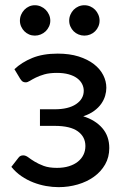

<svg xmlns="http://www.w3.org/2000/svg" viewBox="-20 -726 489 752"><path d="M36.5 -455Q65 -482 106.5 -499Q148 -516 206 -516Q252.5 -516 288 -504.8Q323.5 -493.5 347.8 -474.8Q372 -456 384.2 -432Q396.5 -408 396.5 -382Q396.5 -367 391.8 -350.8Q387 -334.5 376.5 -319.5Q366 -304.5 348.8 -291.8Q331.5 -279 306 -270.5Q353 -256 380.5 -224.5Q408 -193 408 -146Q408 -110.5 391.8 -82Q375.5 -53.5 348 -33.8Q320.5 -14 284.5 -3.5Q248.5 7 209.5 7Q185.5 7 160.2 2.5Q135 -2 110.5 -11.5Q86 -21 64 -36Q42 -51 24.5 -72.5L52.5 -108.5Q59 -117.5 71 -117.5Q80.5 -117.5 90.8 -109.8Q101 -102 115.8 -93Q130.5 -84 151.2 -76.2Q172 -68.5 203 -68.5Q229.5 -68.5 250.2 -75Q271 -81.5 285.2 -93Q299.5 -104.5 307 -120Q314.5 -135.5 314.5 -154Q314.5 -190 285 -211.5Q255.5 -233 194 -233H136.5V-298H194Q248 -298 278 -318.2Q308 -338.5 308 -370.5Q308 -384.5 301.5 -397.2Q295 -410 281.8 -419.8Q268.5 -429.5 248.8 -435Q229 -440.5 203 -440.5Q174 -440.5 154 -434.8Q134 -429 120 -422Q106 -415 96.8 -409.2Q87.5 -403.5 81 -403.5Q74 -403.5 69.2 -406.2Q64.5 -409 59 -417.5ZM177 -645Q177 -633 172 -622.2Q167 -611.5 158.8 -603.5Q150.5 -595.5 139.5 -591Q128.5 -586.5 116.5 -586.5Q104.5 -586.5 94 -591Q83.5 -595.5 75.5 -603.5Q67.5 -611.5 62.8 -622.2Q58 -633 58 -645Q58 -657.5 62.8 -668.5Q67.5 -679.5 75.5 -687.8Q83.5 -696 94 -700.8Q104.5 -705.5 116.5 -705.5Q128.5 -705.5 139.5 -700.8Q150.5 -696 158.8 -687.8Q167 -679.5 172 -668.5Q177 -657.5 177 -645ZM370 -645Q370 -633 365.2 -622.2Q360.5 -611.5 352.5 -603.5Q344.5 -595.5 333.5 -591Q322.5 -586.5 310.5 -586.5Q298.5 -586.5 287.5 -591Q276.5 -595.5 268.5 -603.5Q260.5 -611.5 255.8 -622.2Q251 -633 251 -645Q251 -657.5 255.8 -668.5Q260.5 -679.5 268.5 -687.8Q276.5 -696 287.5 -700.8Q298.5 -705.5 310.5 -705.5Q322.5 -705.5 333.5 -700.8Q344.5 -696 352.5 -687.8Q360.5 -679.5 365.2 -668.5Q370 -657.5 370 -645Z"/></svg>

Font: Lato 2
Style: Regular
Weight: 500
Designer: Lukasz Dziedzic with Adam Twardoch and Botio Nikoltchev
Foundry: tyPoland Lukasz Dziedzic
Version: Version 2.015; 2015-08-06; http://www.latofonts.com/